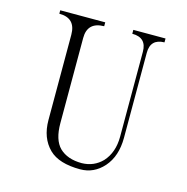

<svg xmlns="http://www.w3.org/2000/svg" viewBox="-94 -768 774 793"><g transform="rotate(15 293.0 -371.5)"><path d="M221.2 -124Q255.4 -90.8 316.9 -90.8Q368.7 -91.8 403.8 -127.9Q441.9 -169.9 441.9 -237.3V-600.6Q441.9 -661.1 380.4 -661.1V-677.7H518.1V-661.1Q458.5 -660.2 458.5 -600.6V-237.3Q458.5 -158.2 416.5 -110.4Q375.5 -64.5 316.9 -64.5Q226.1 -64.5 184.1 -105.5Q138.2 -150.4 138.2 -227.5V-591.8Q138.2 -663.1 67.9 -663.1V-677.7H260.3V-661.1Q189 -660.2 189 -591.8V-227.5Q189 -156.2 221.2 -124Z"/></g></svg>

Font: BabelStone Tangut Wenhai
Style: Regular
Weight: 400
Designer: Andrew West
Foundry: BabelStone
Version: Version 1.002 May 21, 2016